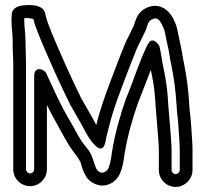

<svg xmlns="http://www.w3.org/2000/svg" viewBox="-20 -685 800 753"><path d="M80 -522C80 -556.5 75.1 -579.4 75 -606C75.2 -609.1 75.5 -612.9 75.6 -614C86.6 -614.9 102 -613.1 110.7 -611.1C117 -583.8 125.2 -567.3 133.7 -544C166.4 -463.9 217.1 -351 254.9 -275.4C276.3 -236.5 296.6 -204.8 314.8 -168.5C325.9 -147.8 378.4 -60.1 393.4 -127.6C394.7 -133.6 395.9 -140.5 396.6 -145.4L408.3 -191.9C426.4 -264.5 455.2 -336 480.4 -402.3C489.7 -427.9 499.4 -451.3 509.4 -476.2C516 -494.8 523.8 -509.7 532.4 -526.9L549.5 -562.1C560.5 -584.7 557 -602.4 579.4 -610.4C593 -615.2 601 -614 614 -591.1C628.9 -562.4 625.4 -559.8 635.7 -514.3C645.3 -474.5 643.9 -466.6 652.5 -426.9C662.3 -377.8 668.7 -331.7 672.1 -277.4L674.1 -247.3C674.1 -246.7 674.2 -245.9 674.3 -245.5C679.4 -209.3 681.3 -164.3 684.1 -125.4C684.7 -114.9 685 -103.4 685 -92V-18C685 -10.3 676.9 -2 668.5 -2C660.7 -2 653 -9.4 653 -18V-93C653 -103.4 652.6 -113.5 651.9 -121.9L649.9 -151.6C647.4 -192.2 642.5 -235.8 639.9 -274.7L637.9 -304.7C635.3 -345 628.5 -384.1 620.5 -421.1C613.5 -455.8 614 -464.8 605.4 -503.4C605.4 -503.4 579.5 -550.9 558.6 -509.2C524.9 -441.7 502.4 -364.2 474 -297.8C473.8 -297.3 473.5 -296.6 473.4 -296.3C451.7 -234.2 430.7 -161.2 419.3 -89.6C415.1 -58 411.5 -39.7 404.2 -23.2C401.2 -16.5 387.2 -4.4 375 -8.7C357.5 -14.2 355.6 -27.3 342.7 -65.9C333.7 -93 314.7 -110.3 303.4 -126.5C286 -150.4 268.5 -189.6 248.3 -221.1C214 -280.5 198 -318.5 163.7 -392.5C163.4 -393.2 163.2 -393.6 163.2 -393.6C155.8 -415.6 114 -427.7 114 -387V-21C114 -12.4 106.6 -5 98 -5C89.4 -5 82 -12.4 82 -21V-434C82 -465.3 80 -496.3 80 -522ZM25 -607C25 -572.1 29.9 -552.2 30 -522.6C28.8 -493.3 32 -460.9 32 -434V-21C32 15.4 61.6 45 98 45C134.3 45 164 15.4 164 -21V-273.4C175.4 -249.9 189 -223.8 205.4 -195.5C221.8 -167.1 240.6 -127.8 262.6 -97.5C276.7 -77.4 288.1 -65.8 295.6 -49.1C304.6 -21.7 312.4 23.9 359 38.7C400 53.2 438.4 25.5 450.1 -3.5C460.3 -26.8 464.3 -49.4 468.7 -82.4C479.3 -148 499.5 -219.5 520.3 -278.9C525.5 -291.1 571.5 -410.9 571.5 -410.9C579.4 -374.5 585.6 -338.5 588.1 -301.3L590.1 -271.3C592.8 -230.8 597.6 -187.5 600.1 -148.4L602.1 -118.1C602.7 -110.5 603 -102.6 603 -93V-18C603 17.8 632.2 48 668.5 48C704.2 48 735 18.7 735 -18V-92C735 -104.6 734.7 -116.4 733.9 -128.6C731.2 -167 729.5 -211.7 723.9 -251.6L721.9 -280.6C718.4 -337.1 711.8 -385.2 701.5 -437.1C693.6 -473.4 694.7 -482.9 684.3 -525.7C675.7 -564.1 676.5 -579.5 658 -614.9C637.4 -651.9 602.5 -671.5 562.6 -657.6C540 -649.4 523 -633.7 513.8 -610.5C509.6 -600.5 506.7 -589.9 504.1 -583.1L487.6 -549C479.6 -533.1 470.6 -516.2 462.6 -493.8C453.6 -471.3 442.9 -445.5 433.6 -419.7C407.8 -352.2 377.5 -275 357.5 -194.9C338.7 -231.7 318.7 -263.2 299.1 -298.6C263.4 -370.1 212.1 -484.3 180.3 -562C170.5 -588.9 161.6 -608.1 157.9 -629.7C151.3 -672.7 83.7 -665.9 65 -663C55.3 -661.5 26 -655.5 26 -626C26 -622.5 25 -614.3 25 -607Z"/></svg>

Font: HoneyBee
Style: Str
Weight: 700
Foundry: Cannot Into Space Fonts
Version: Version 0.89